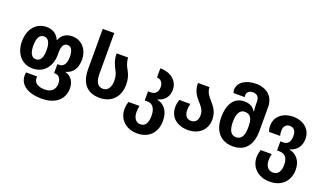

<svg xmlns="http://www.w3.org/2000/svg" viewBox="-92 -1381 3783 2241"><g transform="rotate(20 1800.0 -260.0)"><path d="M486 250C666 250 759 154 759 26C759 -54 720 -117 645 -137V-140C728 -163 777 -226 777 -341C777 -455 703 -557 579 -557C501 -557 449 -519 424 -454H420C394 -521 333 -557 263 -557C126 -557 44 -450 44 -301C44 -155 129 -45 267 -45C412 -45 491 -158 491 -295V-323C491 -403 513 -443 562 -443C612 -443 632 -391 632 -321C632 -246 606 -192 551 -192H524V-80H539C588 -80 613 -36 613 19C613 84 574 137 486 137C405 137 350 106 350 43C350 38 350 31 351 24H214C212 37 210 50 210 63C210 176 313 250 486 250ZM268 -159C208 -159 186 -219 186 -301C186 -385 209 -443 268 -443C328 -443 350 -385 350 -301C350 -219 328 -159 268 -159Z M1119 10C1270 10 1361 -91 1361 -241C1361 -310 1345 -356 1321 -401C1295 -447 1275 -490 1274 -547H1131C1131 -466 1156 -412 1183 -361C1202 -327 1215 -292 1215 -237C1215 -160 1185 -103 1120 -103C1055 -103 1024 -157 1024 -255V-760H881V-262C881 -86 963 10 1119 10Z M1673 250C1820 250 1909 154 1909 9C1909 -119 1843 -184 1762 -201V-204C1843 -225 1893 -283 1893 -371C1893 -479 1805 -557 1670 -557V-443C1721 -443 1749 -403 1749 -351C1749 -300 1724 -255 1660 -255H1627V-142H1661C1726 -142 1763 -92 1763 0C1763 84 1736 137 1673 137C1611 137 1583 80 1583 18C1583 -10 1587 -40 1592 -61H1456C1446 -35 1439 -3 1439 33C1439 153 1528 250 1673 250Z M2216 10C2351 10 2445 -73 2445 -202C2445 -296 2401 -351 2358 -400C2319 -443 2285 -486 2284 -547H2141C2141 -440 2192 -385 2235 -336C2269 -298 2299 -262 2299 -202C2299 -140 2268 -103 2215 -103C2161 -103 2131 -143 2131 -206C2131 -235 2135 -261 2141 -286H2005C1994 -256 1988 -231 1988 -192C1988 -64 2084 10 2216 10Z M2774 10C2923 10 3007 -88 3007 -264V-563C3007 -688 2921 -770 2783 -770C2661 -770 2564 -711 2564 -617C2564 -605 2567 -592 2571 -578H2710C2709 -585 2708 -592 2708 -599C2708 -638 2736 -664 2783 -664C2838 -664 2863 -631 2863 -575V-538C2863 -511 2866 -486 2870 -457H2865C2835 -506 2792 -530 2724 -530C2608 -530 2533 -437 2533 -264C2533 -93 2623 10 2774 10ZM2774 -103C2705 -103 2679 -165 2679 -262C2679 -360 2711 -418 2770 -418C2845 -418 2870 -364 2870 -275V-252C2870 -158 2840 -103 2774 -103Z M3320 250C3470 250 3560 154 3560 15C3560 -100 3494 -164 3413 -181V-184C3494 -208 3544 -267 3544 -363C3544 -475 3456 -557 3324 -557C3197 -557 3103 -483 3103 -367C3103 -336 3107 -318 3116 -294H3254C3248 -315 3246 -332 3246 -355C3246 -407 3272 -443 3323 -443C3374 -443 3400 -406 3400 -345C3400 -283 3376 -235 3314 -235H3278V-122H3311C3376 -122 3414 -78 3414 6C3414 84 3386 137 3320 137C3251 137 3224 77 3224 18C3224 -10 3228 -39 3234 -61H3097C3088 -35 3080 -3 3080 33C3080 152 3168 250 3320 250Z"/></g></svg>

Font: Noto Sans Georgian SemiCondensed Bold
Style: Regular
Weight: 700
Width: 4
Designer: Monotype Design Team, Akaki Razmadze
Foundry: Google LLC
Version: Version 2.005